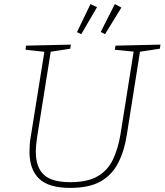

<svg xmlns="http://www.w3.org/2000/svg" viewBox="-20 -911 804 938"><path d="M544 -688 764 -693 761 -673 655 -657 665 -666 600 -255Q587 -171 556 -112.5Q525 -54 469.5 -23.5Q414 7 323 7Q218 7 171 -38Q124 -83 124 -170Q124 -188 125.5 -207.5Q127 -227 131 -248L198 -666L205 -657L105 -668L107 -688L326 -693L323 -673L220 -657L229 -666L162 -245Q159 -225 157 -206Q155 -187 155 -170Q155 -94 194 -57.5Q233 -21 324 -21Q406 -21 455.5 -49Q505 -77 531 -130Q557 -183 569 -257L634 -666L641 -658L541 -668ZM493 -744 472 -755 541 -891 573 -874ZM377 -744 356 -754 422 -891 454 -876Z"/></svg>

Font: Bitter Thin ExtraLight
Style: Italic
Weight: 250
Italic angle: -9°
Version: Version 2.002